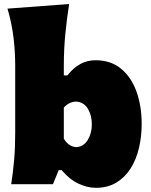

<svg xmlns="http://www.w3.org/2000/svg" viewBox="-20 -899 738 937"><path d="M447.3 17.6Q405.8 17.6 362.1 -3.2Q318.4 -23.9 280.8 -68.8H266.6L238.3 0H34.7Q43.9 -61 49.1 -119.1Q54.2 -177.2 54.2 -250.5V-577.6Q54.2 -647.5 45.9 -716.1Q37.6 -784.7 16.6 -856.9L317.4 -879.4Q306.6 -811.5 299.1 -736.1Q291.5 -660.6 291.5 -577.6V-531.2H309.1Q366.7 -605 445.3 -605Q521 -605 571 -563.5Q621.1 -522 646.2 -451.7Q671.4 -381.3 671.4 -293.9Q671.4 -232.9 658.2 -176.8Q645 -120.6 617.4 -76.9Q589.8 -33.2 547.6 -7.8Q505.4 17.6 447.3 17.6ZM351.1 -180.7Q388.7 -183.1 408.4 -216.3Q428.2 -249.5 428.2 -291.5Q428.2 -336.4 408.7 -368.7Q389.2 -400.9 351.1 -403.3Q316.4 -401.9 291.5 -374V-222.7Q301.3 -205.1 315.9 -194.1Q330.6 -183.1 351.1 -180.7Z"/></svg>

Font: Pinar-FD Black
Style: Regular
Weight: 900
Designer: Amin Abedi
Version: Version 3.000